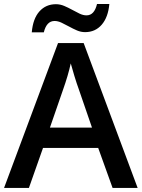

<svg xmlns="http://www.w3.org/2000/svg" viewBox="-20 -930 701 950"><path d="M537.1 0 465.8 -198.2H192.9L123 0H0L267.1 -716.8H394L661.1 0ZM435.1 -298.8 368.2 -493.2Q360.8 -512.7 347.9 -554.7Q335 -596.7 330.1 -616.2Q316.9 -556.2 291.5 -484.9L227.1 -298.8ZM400.9 -771Q380.4 -771 360.6 -779.5Q340.8 -788.1 321.8 -798.6Q302.7 -809.1 284.7 -817.6Q266.6 -826.2 250 -826.2Q210.4 -826.2 196.8 -770H137.2Q143.1 -837.9 175 -873.5Q207 -909.2 256.8 -909.2Q277.8 -909.2 297.9 -900.6Q317.9 -892.1 336.9 -881.6Q356 -871.1 373.8 -862.5Q391.6 -854 408.2 -854Q446.8 -854 460 -910.2H521Q515.1 -844.7 483.4 -807.9Q451.7 -771 400.9 -771Z"/></svg>

Font: JBL Sans
Style: Semibold
Weight: 600
Version: Version 1.10